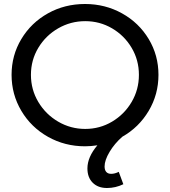

<svg xmlns="http://www.w3.org/2000/svg" viewBox="-20 -726 852 962"><path d="M504 108Q504 126 512.5 135.5Q521 145 537 145Q555 145 575 135L598 197Q559 216 516 216Q471 216 444.5 189.5Q418 163 418 118Q418 61 468 2Q435 7 406 7Q305 7 220.5 -40.5Q136 -88 87 -170.5Q38 -253 38 -351Q38 -449 87 -530.5Q136 -612 220 -659Q304 -706 406 -706Q507 -706 591.5 -659Q676 -612 725 -530.5Q774 -449 774 -351Q774 -253 725 -170.5Q676 -88 593 -41Q554 -7 529 35Q504 77 504 108ZM407 -80Q480 -80 541.5 -116.5Q603 -153 639.5 -215Q676 -277 676 -351Q676 -425 639.5 -486.5Q603 -548 541.5 -584Q480 -620 407 -620Q334 -620 271.5 -584Q209 -548 172 -486.5Q135 -425 135 -351Q135 -277 172 -215Q209 -153 271.5 -116.5Q334 -80 407 -80Z"/></svg>

Font: Gontserrat
Style: Regular
Weight: 400
Designer: Julieta Ulanovsky
Foundry: Julieta Ulanovsky
Version: Version 6.001